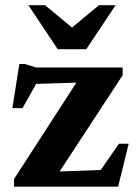

<svg xmlns="http://www.w3.org/2000/svg" viewBox="-20 -700 516 720"><path d="M32.5 0V-28.5L289 -425L359 -393L69.5 -384L142 -432.5L64.5 -294.5H26.5L52.5 -460H73L115 -447H440V-418L180 -21L111 -53.5L380 -63.5L328.5 -20.5L426 -161H462.5L423 0ZM272.5 -578H227.5L351 -680.5H413.5L303.5 -515.5H196.5L86.5 -680.5H149Z"/></svg>

Font: Newsreader 16pt 16pt
Style: Bold
Weight: 700
Version: Version 1.003